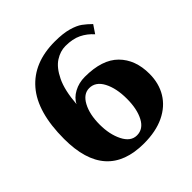

<svg xmlns="http://www.w3.org/2000/svg" viewBox="-188 -861 1022 1022"><g transform="rotate(-45 322.5 -350.0)"><path d="M41 -308Q41 -510 127 -610Q213 -710 373 -710Q434 -710 474.5 -698.5Q515 -687 537.5 -670.5Q560 -654 583 -631L552 -585Q524 -617 487 -635Q450 -653 396 -653Q357 -653 319.5 -629Q282 -605 254 -547Q226 -489 219 -392Q234 -424 271 -444Q308 -464 353 -464Q483 -464 545.5 -401Q608 -338 608 -232Q608 -160 575 -105.5Q542 -51 478.5 -20.5Q415 10 325 10Q41 10 41 -308ZM429 -223Q429 -302 402 -353.5Q375 -405 327 -405Q283 -405 256 -355Q229 -305 229 -228Q229 -154 256 -100.5Q283 -47 329 -47Q377 -47 403 -96.5Q429 -146 429 -223Z"/></g></svg>

Font: Trirong ExtraBold
Style: Regular
Weight: 800
Designer: Katatrad Team
Foundry: CadsonDemak
Version: Version 1.001